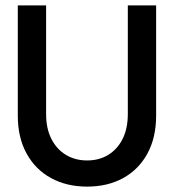

<svg xmlns="http://www.w3.org/2000/svg" viewBox="-20 -680 666 712"><path d="M454 -660H559V-251.5Q559 -170 526.8 -110.8Q494.5 -51.5 437 -19.8Q379.5 12 303 12Q227 12 169 -19.8Q111 -51.5 78.5 -110.8Q46 -170 46 -251.5V-660H151V-257Q151 -203 170.8 -164.5Q190.5 -126 224.8 -105.5Q259 -85 303 -85Q347 -85 381 -105.5Q415 -126 434.5 -164.5Q454 -203 454 -257Z"/></svg>

Font: League Spartan Thin Medium
Style: Regular
Weight: 500
Version: Version 2.002